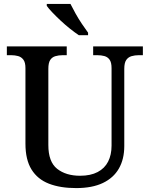

<svg xmlns="http://www.w3.org/2000/svg" viewBox="-20 -951 765 981"><path d="M369 10Q288 10 230 -12.5Q172 -35 141 -85Q110 -135 110 -217V-603Q110 -632 99.5 -646Q89 -660 72.5 -664.5Q56 -669 37 -669H15V-714H321V-669H300Q280 -669 263 -664Q246 -659 236.5 -644.5Q227 -630 227 -599V-210Q227 -124 272 -88.5Q317 -53 389 -53Q443 -53 479 -72Q515 -91 532.5 -125.5Q550 -160 550 -207V-603Q550 -632 540 -646Q530 -660 513.5 -664.5Q497 -669 477 -669H456V-714H710V-669H689Q669 -669 652 -664Q635 -659 625 -644.5Q615 -630 615 -599V-205Q615 -138 587.5 -90Q560 -42 505.5 -16Q451 10 369 10ZM383 -771Q362 -785 337.5 -804.5Q313 -824 289.5 -846Q266 -868 247 -888Q228 -908 219 -921V-931H340Q351 -909 366 -882Q381 -855 398.5 -829Q416 -803 430 -784V-771Z"/></svg>

Font: Noto Serif Thai Medium
Style: Regular
Weight: 500
Version: Version 2.001